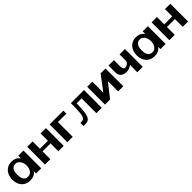

<svg xmlns="http://www.w3.org/2000/svg" viewBox="490 -2177 3856 3856"><g transform="rotate(-45 2418.0 -249.5)"><path d="M288.1 19.2Q213.2 19.2 157.6 -13.7Q101.9 -46.6 71.3 -106.1Q40.7 -165.6 40.7 -245.4Q40.7 -327.3 71.1 -388.8Q101.6 -450.2 156.7 -484.2Q211.8 -518.2 285.7 -518.2Q375.5 -518.2 430.8 -468.5Q486.1 -418.8 504.4 -321.3L465.1 -291.1V-504.7H613.2V0H466.4L467.9 -205.4L506.8 -170.9Q493.6 -106.8 465.1 -64.6Q436.6 -22.4 392.6 -1.6Q348.7 19.2 288.1 19.2ZM309.9 -67.5Q351.2 -67.5 382 -90.9Q412.8 -114.3 429.7 -154.3Q446.6 -194.3 446.6 -243.9Q446.6 -296.4 428.9 -338.8Q411.3 -381.2 380.1 -406.2Q348.9 -431.2 307.8 -431.2Q267.2 -431.2 238.7 -411.4Q210.2 -391.6 195.6 -351.1Q181.1 -310.6 181.1 -248.3Q181.1 -186.4 195.9 -146.3Q210.7 -106.2 239.5 -86.8Q268.3 -67.5 309.9 -67.5Z M719.9 0V-504.7H872.1V-214.2L743 -297H1227.6L1098.5 -214.2V-504.7H1250.6V0H1098.5V-303.8L1227.6 -221.5H743L872.1 -303.8V0Z M1354.6 -504.7H1746.5V-419.7H1378.3L1507.4 -496.1V0.2H1354.6Z M2179.4 0V-497.2L2318.1 -419.5H1959.1V-504.7H2331.6V0ZM1813 0V-88.3H1834.2Q1852.2 -88.3 1870.7 -90.8Q1889.2 -93.2 1905.8 -107Q1922.3 -120.8 1934.3 -154.4Q1946.3 -188 1951.4 -250.5Q1953.2 -264.6 1954.4 -288.7Q1955.7 -312.8 1956.7 -342Q1957.8 -371.2 1958.4 -400.5Q1958.9 -429.9 1959.2 -454.6Q1959.4 -479.4 1959.1 -494H2040.9Q2040.9 -472.5 2039.8 -437.2Q2038.8 -401.9 2037.3 -363.1Q2035.7 -324.4 2033.9 -291.1Q2032 -257.7 2030.2 -239.4Q2025.6 -171 2014.3 -126.5Q2002.9 -81.9 1986.6 -56.3Q1970.3 -30.6 1949.9 -18.5Q1929.5 -6.4 1906.8 -3.2Q1884.2 0 1860.7 0Z M2423.2 0V-504.7H2568.8V-157.3L2535.4 -148.8L2804.6 -504.7H2943.2V0H2797.4V-330.8L2841.3 -347.9L2568.5 0Z M3341 0 3342.8 -393.1 3380.1 -279.9Q3367.3 -233.1 3336.9 -205.9Q3306.5 -178.8 3268.4 -167.1Q3230.3 -155.4 3193.7 -155.4Q3142.7 -155.4 3105.3 -173.6Q3067.8 -191.7 3047.8 -222.8Q3027.7 -253.9 3027.7 -292.8V-504.7H3181.2V-331.7Q3181.2 -292.4 3192.8 -264.5Q3204.4 -236.7 3239.1 -236.7Q3263.4 -236.7 3287.3 -249.9Q3311.1 -263.1 3326.7 -282Q3342.3 -300.9 3342.3 -318.1V-504.7H3495.7V0Z M3820.6 19.2Q3745.7 19.2 3690.1 -13.7Q3634.4 -46.6 3603.8 -106.1Q3573.2 -165.6 3573.2 -245.4Q3573.2 -327.3 3603.6 -388.8Q3634.1 -450.2 3689.2 -484.2Q3744.3 -518.2 3818.2 -518.2Q3908 -518.2 3963.3 -468.5Q4018.6 -418.8 4036.9 -321.3L3997.6 -291.1V-504.7H4145.7V0H3998.9L4000.4 -205.4L4039.3 -170.9Q4026.1 -106.8 3997.6 -64.6Q3969.1 -22.4 3925.1 -1.6Q3881.2 19.2 3820.6 19.2ZM3842.4 -67.5Q3883.7 -67.5 3914.5 -90.9Q3945.3 -114.3 3962.2 -154.3Q3979.1 -194.3 3979.1 -243.9Q3979.1 -296.4 3961.4 -338.8Q3943.8 -381.2 3912.6 -406.2Q3881.4 -431.2 3840.3 -431.2Q3799.7 -431.2 3771.2 -411.4Q3742.7 -391.6 3728.1 -351.1Q3713.6 -310.6 3713.6 -248.3Q3713.6 -186.4 3728.4 -146.3Q3743.2 -106.2 3772 -86.8Q3800.8 -67.5 3842.4 -67.5Z M4252.4 0V-504.7H4404.6V-214.2L4275.5 -297H4760.1L4631 -214.2V-504.7H4783.1V0H4631V-303.8L4760.1 -221.5H4275.5L4404.6 -303.8V0Z"/></g></svg>

Font: Russolo 10pt ExtraLight
Style: Regular
Weight: 200
Designer: Micah Stupak-Hahn
Version: Version 1.000